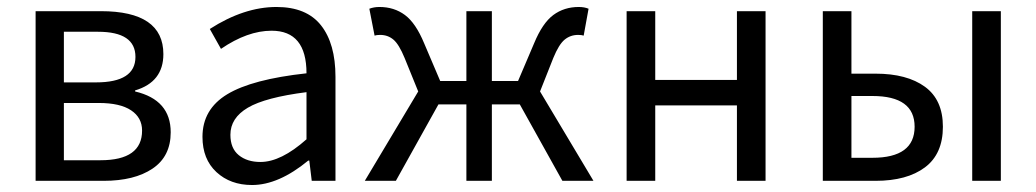

<svg xmlns="http://www.w3.org/2000/svg" viewBox="-20 -518 2969 550"><path d="M82 0V-486H269Q448 -486 448 -363Q448 -283 367 -259V-256Q469 -232 469 -139Q469 -70 417 -35Q365 0 277 0ZM163 -282H255Q368 -282 368 -355Q368 -427 261 -427H163ZM163 -59H268Q387 -59 387 -144Q387 -181 355.5 -202Q324 -223 263 -223H163Z M702 12Q640 12 600 -25Q560 -62 560 -126Q560 -205 631 -248Q702 -291 858 -308Q858 -430 758 -430Q689 -430 613 -378L581 -435Q679 -498 772 -498Q858 -498 899.5 -445.5Q941 -393 941 -298V0H873L866 -58H863Q778 12 702 12ZM726 -54Q785 -54 858 -119V-254Q740 -239 690 -209.5Q640 -180 640 -132Q640 -93 664 -73.5Q688 -54 726 -54Z M1025 0 1178 -256 1139 -352Q1123 -391 1107 -404.5Q1091 -418 1069 -418Q1059 -418 1053 -416L1038 -493Q1051 -498 1067 -498Q1109 -498 1140 -475Q1171 -452 1195 -394L1241 -286H1316V-486H1389V-286H1464L1510 -394Q1534 -452 1565 -475Q1596 -498 1638 -498Q1654 -498 1666 -493L1652 -416Q1646 -418 1636 -418Q1614 -418 1597.5 -404.5Q1581 -391 1565 -352L1527 -256L1680 0H1591L1469 -219H1389V0H1316V-219H1236L1114 0Z M1775 0V-486H1857V-289H2091V-486H2173V0H2091V-216H1857V0Z M2337 0V-486H2419V-307H2488Q2578 -307 2629.5 -269.5Q2681 -232 2681 -155Q2681 -77 2629.5 -38.5Q2578 0 2488 0ZM2419 -66H2479Q2600 -66 2600 -155Q2600 -243 2479 -243H2419ZM2765 0V-486H2847V0Z"/></svg>

Font: Toshiba Sans
Style: Regular
Weight: 400
Designer: Paul D. Hunt
Foundry: Toshiba Corporation
Version: Version 2.020;PS 2.0;hotconv 1.0.86;makeotf.lib2.5.63406